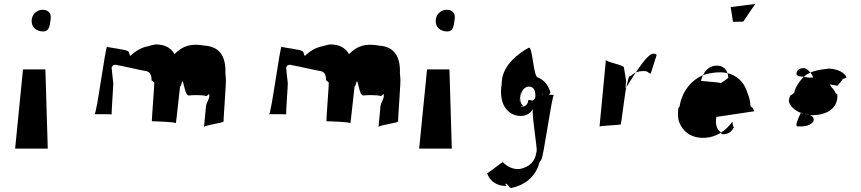

<svg xmlns="http://www.w3.org/2000/svg" viewBox="-20 -756 4383 977"><path d="M223 0 211 -403H97L57 0ZM200 -596C234 -596 234 -634 238 -662C242 -691 222 -708 193 -706C165 -704 141 -681 141 -649C141 -617 165 -596 200 -596Z M579 -424C588 -424 715 -394 725 -394C744 -390 752 -372 751 -346C756 -349 760 -336 765 -337C767 -338 751 -139 753 -139C762 -139 871 -136 875 -129C876 -128 896 -320 897 -318C900 -312 904 -336 903 -327C905 -334 905 -336 906 -340C915 -356 918 -270 941 -270C953 -273 1017 -273 1025 -268C1037 -262 1046 -292 1045 -267C1044 -248 1030 -235 1028 -214L1018 -109C1019 -120 1120 -130 1118 -139C1116 -146 1133 -353 1129 -358C1129 -367 1127 -375 1127 -383C1130 -468 1099 -519 1020 -524C952 -536 912 -524 868 -481C848 -515 816 -530 772 -530C759 -528 746 -525 735 -521C699 -515 669 -496 644 -472C640 -468 636 -499 632 -494C629 -504 534 -513 525 -518C517 -523 472 -174 461 -175C461 -175 554 -175 549 -174C545 -174 559 -338 556 -337C552 -368 550 -393 548 -412C552 -424 562 -430 579 -424Z M1467 -424C1476 -424 1603 -394 1613 -394C1632 -390 1640 -372 1639 -346C1644 -349 1648 -336 1653 -337C1655 -338 1639 -139 1641 -139C1650 -139 1759 -136 1763 -129C1764 -128 1784 -320 1785 -318C1788 -312 1792 -336 1791 -327C1793 -334 1793 -336 1794 -340C1803 -356 1806 -270 1829 -270C1841 -273 1905 -273 1913 -268C1925 -262 1934 -292 1933 -267C1932 -248 1918 -235 1916 -214L1906 -109C1907 -120 2008 -130 2006 -139C2004 -146 2021 -353 2017 -358C2017 -367 2015 -375 2015 -383C2018 -468 1987 -519 1908 -524C1840 -536 1800 -524 1756 -481C1736 -515 1704 -530 1660 -530C1647 -528 1634 -525 1623 -521C1587 -515 1557 -496 1532 -472C1528 -468 1524 -499 1520 -494C1517 -504 1422 -513 1413 -518C1405 -523 1360 -174 1349 -175C1349 -175 1442 -175 1437 -174C1433 -174 1447 -338 1444 -337C1440 -368 1438 -393 1436 -412C1440 -424 1450 -430 1467 -424Z M2279 0 2267 -403H2153L2113 0ZM2256 -596C2290 -596 2290 -634 2294 -662C2298 -691 2278 -708 2249 -706C2221 -704 2197 -681 2197 -649C2197 -617 2221 -596 2256 -596Z M2693 -204C2681 -204 2715 5 2711 11C2703 73 2669 95 2624 104C2586 107 2559 89 2538 69C2533 70 2465 125 2459 125C2472 170 2515 192 2558 190C2555 187 2552 183 2550 179C2569 178 2568 205 2585 200C2649 186 2706 144 2725 71C2728 66 2732 61 2734 56C2744 59 2788 -273 2799 -273C2799 -273 2728 -275 2738 -278C2748 -281 2751 -254 2760 -261C2769 -268 2776 -276 2781 -286C2771 -320 2751 -348 2717 -362C2694 -362 2690 -523 2671 -513C2617 -485 2542 -425 2534 -348C2534 -344 2532 -332 2533 -329C2525 -282 2531 -242 2547 -214C2563 -186 2593 -165 2633 -166C2661 -167 2681 -181 2693 -204ZM2704 -262C2693 -222 2666 -268 2666 -234C2659 -219 2647 -211 2628 -213C2634 -215 2639 -216 2645 -216C2644 -216 2642 -216 2641 -218C2626 -229 2624 -258 2631 -293L2624 -233C2625 -279 2641 -319 2678 -315C2699 -311 2706 -290 2704 -262Z M3304 -483C3267 -483 3176 -324 3163 -305L3166 -345L3155 -412C3156 -426 3061 -440 3063 -452C3064 -455 3030 -109 3031 -112C3032 -116 3136 -120 3139 -123C3141 -126 3163 -304 3166 -306C3170 -322 3174 -347 3181 -366C3184 -368 3187 -370 3191 -371C3210 -389 3233 -396 3266 -394C3274 -393 3284 -382 3291 -381L3321 -475C3324 -476 3316 -484 3304 -483Z M3707 -137C3707 -137 3709 -108 3715 -109C3702 -84 3684 -72 3656 -73C3652 -74 3648 -79 3646 -85C3628 -97 3619 -122 3625 -161L3819 -190C3816 -196 3811 -203 3808 -209C3805 -208 3802 -217 3799 -216C3798 -242 3791 -266 3782 -287C3763 -349 3713 -388 3643 -388C3615 -388 3587 -383 3561 -375C3499 -350 3450 -292 3438 -214C3436 -211 3434 -208 3432 -206C3429 -184 3429 -163 3433 -145C3449 -88 3498 -50 3569 -55C3623 -58 3672 -88 3707 -137ZM3686 -362C3692 -362 3643 -328 3645 -333C3647 -338 3543 -342 3547 -346C3558 -386 3582 -420 3623 -422C3661 -424 3683 -401 3686 -362ZM3698 -720 3710 -645 3762 -646 3823 -736Z M4039 -113C4073 -111 4106 -116 4120 -140C4125 -169 4098 -171 4073 -176C4037 -185 4003 -207 3994 -240C3994 -249 3997 -258 4001 -270C4009 -273 4017 -279 4021 -284C4029 -317 4050 -345 4071 -366C4103 -395 4147 -401 4198 -407C4245 -405 4280 -385 4288 -361C4285 -363 4275 -353 4269 -355C4263 -344 4254 -333 4241 -320C4201 -325 4157 -338 4122 -346C4117 -376 4099 -397 4076 -409C4053 -411 4035 -403 4033 -382C4032 -370 4048 -367 4064 -366C4074 -364 4083 -363 4095 -361C4112 -362 4131 -362 4148 -361C4176 -352 4199 -336 4212 -311C4221 -303 4227 -294 4232 -282C4235 -280 4238 -277 4241 -275C4245 -203 4185 -172 4121 -170C4115 -170 4109 -169 4104 -170C4055 -173 4020 -203 4011 -234C4010 -243 4013 -253 4017 -262C4018 -261 4100 -284 4101 -283C4101 -258 4008 -113 4039 -113Z"/></svg>

Font: Ugly Stick
Style: It
Weight: 400
Designer: Stig
Foundry: Cannot Into Space Fonts
Version: Version 0.99